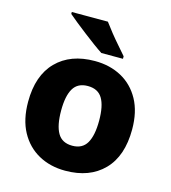

<svg xmlns="http://www.w3.org/2000/svg" viewBox="-114 -858 855 961"><g transform="rotate(15 313.5 -378.0)"><path d="M583 -276Q583 -138 510.5 -64Q438 10 312 10Q234 10 173.5 -23.5Q113 -57 78.5 -120.5Q44 -184 44 -276Q44 -412 116.5 -485.5Q189 -559 315 -559Q393 -559 453.5 -526Q514 -493 548.5 -430Q583 -367 583 -276ZM215 -276Q215 -199 238 -159.5Q261 -120 314 -120Q366 -120 389 -159.5Q412 -199 412 -276Q412 -352 389 -390.5Q366 -429 313 -429Q261 -429 238 -390.5Q215 -352 215 -276ZM326 -766Q342 -744 364 -716.5Q386 -689 408.5 -663.5Q431 -638 447 -619V-606H335Q315 -619 288.5 -638.5Q262 -658 233.5 -680Q205 -702 180 -722Q155 -742 139 -756V-766Z"/></g></svg>

Font: Noto Sans Gurmukhi UI ExtraBold
Style: Regular
Weight: 800
Designer: Jelle Bosma - Monotype Design Team
Foundry: Monotype Imaging Inc.
Version: Version 2.004; ttfautohint (v1.8.4.7-5d5b)